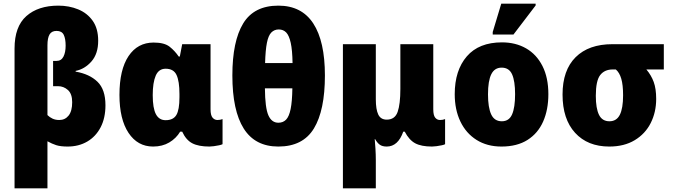

<svg xmlns="http://www.w3.org/2000/svg" viewBox="-20 -796 3707 1056"><path d="M60 240V-529Q60 -650 125 -707.5Q190 -765 301 -765Q360 -765 410 -744.5Q460 -724 490 -681.5Q520 -639 520 -572Q520 -500 483 -458Q446 -416 396 -406V-402Q472 -389 516 -346.5Q560 -304 560 -217Q560 -147 533.5 -96Q507 -45 460 -17.5Q413 10 352 10Q313 10 289.5 2.5Q266 -5 241 -19V240ZM306 -136Q338 -136 357.5 -160.5Q377 -185 377 -234Q377 -280 353.5 -301Q330 -322 299 -322H272V-461H291Q317 -461 329 -484.5Q341 -508 341 -545Q341 -583 330.5 -604.5Q320 -626 291 -626Q264 -626 252.5 -606.5Q241 -587 241 -547V-163Q253 -151 269 -143.5Q285 -136 306 -136Z M822 10Q737 10 687 -65Q637 -140 637 -274Q637 -413 687 -487.5Q737 -562 825 -562Q884 -562 913 -539Q942 -516 963 -485H969L982 -553H1138V-195Q1138 -162 1149 -149Q1160 -136 1176 -136Q1191 -136 1204 -141V-3Q1199 0 1185.5 3Q1172 6 1156.5 8Q1141 10 1132 10Q1072 10 1037.5 -8Q1003 -26 982 -72H971Q949 -35 911 -12.5Q873 10 822 10ZM891 -135Q933 -135 950 -163.5Q967 -192 967 -261V-279Q967 -349 951 -383.5Q935 -418 891 -418Q853 -418 836.5 -380Q820 -342 820 -273Q820 -201 837.5 -168Q855 -135 891 -135Z M1511 10Q1383 10 1320.5 -89Q1258 -188 1258 -381Q1258 -569 1317.5 -667Q1377 -765 1511 -765Q1639 -765 1703 -667Q1767 -569 1767 -381Q1767 -189 1706.5 -89.5Q1646 10 1511 10ZM1438 -449H1589Q1588 -520 1579 -560.5Q1570 -601 1554 -617.5Q1538 -634 1513 -634Q1489 -634 1472.5 -617.5Q1456 -601 1448 -560.5Q1440 -520 1438 -449ZM1511 -121Q1537 -121 1553.5 -138Q1570 -155 1578.5 -196.5Q1587 -238 1588 -310H1437Q1438 -203 1456 -162Q1474 -121 1511 -121Z M1866 240V-553H2047V-250Q2047 -194 2060.5 -166Q2074 -138 2107 -138Q2152 -138 2167 -180.5Q2182 -223 2182 -307V-553H2363V-195Q2363 -162 2373.5 -149Q2384 -136 2400 -136Q2416 -136 2428 -141V-3Q2424 0 2410 3Q2396 6 2381 8Q2366 10 2356 10Q2297 10 2263.5 -8Q2230 -26 2206 -72H2198Q2169 10 2107 10Q2083 10 2069 0Q2055 -10 2043 -31H2041Q2043 -10 2045 22Q2047 54 2047 84V240Z M2996 -278Q2996 -193 2967.5 -128Q2939 -63 2881.5 -26.5Q2824 10 2738 10Q2659 10 2601 -26.5Q2543 -63 2512 -128Q2481 -193 2481 -278Q2481 -409 2547.5 -486Q2614 -563 2741 -563Q2816 -563 2873.5 -530Q2931 -497 2963.5 -433Q2996 -369 2996 -278ZM2664 -277Q2664 -205 2681.5 -167Q2699 -129 2740 -129Q2780 -129 2796.5 -167Q2813 -205 2813 -278Q2813 -350 2796.5 -387Q2780 -424 2739 -424Q2700 -424 2682 -387.5Q2664 -351 2664 -277ZM2690 -606V-620L2737 -776H2926V-766L2804 -606Z M3331 10Q3212 10 3143 -65.5Q3074 -141 3074 -276Q3074 -410 3146 -481.5Q3218 -553 3348 -553H3631V-414H3535Q3562 -382 3575.5 -345Q3589 -308 3589 -252Q3589 -179 3559 -119.5Q3529 -60 3471 -25Q3413 10 3331 10ZM3332 -129Q3371 -129 3389 -164.5Q3407 -200 3407 -272Q3407 -329 3397 -363Q3387 -397 3367 -414H3350Q3305 -414 3281 -383Q3257 -352 3257 -269Q3257 -200 3274.5 -164.5Q3292 -129 3332 -129Z"/></svg>

Font: Noto Sans SemiCondensed Black
Style: Regular
Weight: 900
Width: 4
Designer: Monotype Design Team
Foundry: Monotype Imaging Inc.
Version: Version 2.013; ttfautohint (v1.8.4.7-5d5b)